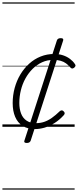

<svg xmlns="http://www.w3.org/2000/svg" viewBox="-20 -1050 645 1590"><path d="M270 19Q209 19 167.5 -7.5Q126 -34 105.5 -82.5Q85 -131 85 -196Q85 -261 101.5 -321.5Q118 -382 148.5 -433Q179 -484 221.5 -522.5Q264 -561 316.5 -582Q369 -603 428 -603Q469 -603 502 -592Q535 -581 560 -562Q585 -543 600 -520Q607 -511 605 -504Q603 -497 593 -488Q582 -481 575 -483Q568 -485 561 -493Q546 -511 527 -525Q508 -539 482.5 -546.5Q457 -554 422 -554Q372 -554 329 -534.5Q286 -515 251 -480.5Q216 -446 191 -401Q166 -356 153 -303.5Q140 -251 140 -197Q140 -148 154.5 -110Q169 -72 200 -51Q231 -30 277 -30Q313 -30 345 -40.5Q377 -51 409 -73.5Q441 -96 476 -130Q485 -137 493 -136Q501 -135 507 -128Q515 -121 515.5 -113Q516 -105 509 -97Q472 -56 430 -30Q388 -4 347.5 7.5Q307 19 270 19ZM202 134Q175 134 182 115L451 -715Q457 -734 483 -734Q509 -734 503 -715L234 115Q227 134 202 134ZM0 510H598V520H0ZM0 -20H598V0H0ZM0 -505H598V-500H0ZM0 -1030H598V-1020H0Z"/></svg>

Font: Playwrite CO Guides
Style: Regular
Weight: 400
Designer: Veronika Burian, José Scaglione
Foundry: TypeTogether
Version: Version 1.003